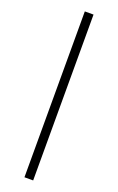

<svg xmlns="http://www.w3.org/2000/svg" viewBox="-205 -876 737 1201"><g transform="rotate(20 164.0 -276.0)"><path d="M135 276V-828H193V276Z"/></g></svg>

Font: Noto Serif JP ExtraLight SemiBold
Style: Regular
Weight: 600
Version: Version 2.003-H1;hotconv 1.1.1;makeotfexe 2.6.0